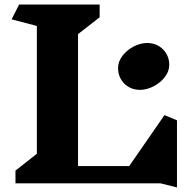

<svg xmlns="http://www.w3.org/2000/svg" viewBox="-20 -806 837 844"><path d="M686 0H48V-56L142 -130V-692L31 -721L64 -786H418V-730L323 -656V-76H548L703 -300L758 -277V18ZM724 -521Q724 -492 704 -466.5Q684 -441 654 -426Q624 -411 596 -411Q554 -411 526.5 -438.5Q499 -466 499 -507Q499 -536 519 -561.5Q539 -587 568.5 -602Q598 -617 626 -617Q669 -617 696.5 -589Q724 -561 724 -521Z"/></svg>

Font: InknutAntiqua
Style: Bold
Weight: 700
Designer: Claus Eggers Srensen
Foundry: Claus Eggers Srensen
Version: Version 1.000; ttfautohint (v1.2) -l 7 -r 28 -G 50 -x 13 -D 